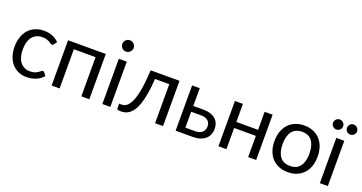

<svg xmlns="http://www.w3.org/2000/svg" viewBox="-39 -1372 3810 2019"><g transform="rotate(20 1866.0 -362.0)"><path d="M423 -416.5Q419 -411 415 -408Q411 -405 404 -405Q396.5 -405 387.5 -411.2Q378.5 -417.5 365.2 -425Q352 -432.5 332.8 -438.8Q313.5 -445 285.5 -445Q248 -445 219.5 -431.8Q191 -418.5 171.8 -393.5Q152.5 -368.5 142.8 -333Q133 -297.5 133 -253.5Q133 -207.5 143.5 -171.8Q154 -136 173.2 -111.8Q192.5 -87.5 219.8 -74.8Q247 -62 281 -62Q313.5 -62 334.5 -69.8Q355.5 -77.5 369.2 -87Q383 -96.5 392.2 -104.2Q401.5 -112 410.5 -112Q421.5 -112 427.5 -103.5L452.5 -71Q436 -50.5 415 -36Q394 -21.5 369.8 -11.8Q345.5 -2 319 2.5Q292.5 7 265 7Q217.5 7 176.8 -10.5Q136 -28 106 -61.2Q76 -94.5 59 -143Q42 -191.5 42 -253.5Q42 -310 57.8 -358Q73.5 -406 103.8 -440.8Q134 -475.5 178.2 -495Q222.5 -514.5 280 -514.5Q333.5 -514.5 374.2 -497.2Q415 -480 446.5 -448.5Z M970 0H880.5V-438.5H637.5V0H548V-506.5H970Z M1218.8 -690.2Q1224 -678.5 1224 -665.5Q1224 -652.5 1218.8 -641.2Q1213.5 -630 1204.8 -621.2Q1196 -612.5 1184.2 -607.5Q1172.5 -602.5 1159.5 -602.5Q1146.5 -602.5 1135.2 -607.5Q1124 -612.5 1115.5 -621.2Q1107 -630 1102 -641.2Q1097 -652.5 1097 -665.5Q1097 -678.5 1102 -690.2Q1107 -702 1115.5 -710.8Q1124 -719.5 1135.2 -724.5Q1146.5 -729.5 1159.5 -729.5Q1172.5 -729.5 1184.2 -724.5Q1196 -719.5 1204.8 -710.8Q1213.5 -702 1218.8 -690.2ZM1205 -506.5V0H1116V-506.5Z M1795 0H1706V-436.5H1546Q1540 -340 1528 -269.8Q1516 -199.5 1499.2 -150.2Q1482.5 -101 1461.8 -70.2Q1441 -39.5 1418.2 -22.5Q1395.5 -5.5 1371.2 0.5Q1347 6.5 1323 6.5Q1280.5 6.5 1280.5 -7V-63.5H1306.5Q1323.5 -63.5 1341 -69.5Q1358.5 -75.5 1375.2 -92.5Q1392 -109.5 1407.5 -140.2Q1423 -171 1435.8 -220.2Q1448.5 -269.5 1457.8 -339.8Q1467 -410 1472 -506.5H1795Z M2129 -308Q2181.5 -308 2217.2 -295.5Q2253 -283 2274.8 -262Q2296.5 -241 2306 -213.5Q2315.5 -186 2315.5 -156.5Q2315.5 -122.5 2303.5 -93.8Q2291.5 -65 2268 -44.2Q2244.5 -23.5 2210 -11.8Q2175.5 0 2130.5 0H1936V-506.5H2021.5V-308ZM2130.5 -65Q2157.5 -65 2177.2 -71.8Q2197 -78.5 2210 -90.8Q2223 -103 2229.5 -119.5Q2236 -136 2236 -155.5Q2236 -173.5 2230.5 -189.2Q2225 -205 2212.2 -217Q2199.5 -229 2179 -236Q2158.5 -243 2129 -243H2021.5V-65Z M2837 -506.5V0H2747.5V-237H2504.5V0H2415V-506.5H2504.5V-304.5H2747.5V-506.5Z M3191.5 -62.5Q3266.5 -62.5 3303.5 -112.8Q3340.5 -163 3340.5 -253Q3340.5 -343.5 3303.5 -394Q3266.5 -444.5 3191.5 -444.5Q3153.5 -444.5 3125.2 -431.5Q3097 -418.5 3078.2 -394Q3059.5 -369.5 3050.2 -333.8Q3041 -298 3041 -253Q3041 -163 3078.2 -112.8Q3115.5 -62.5 3191.5 -62.5ZM3191.5 -514.5Q3247 -514.5 3291.5 -496Q3336 -477.5 3367.5 -443.5Q3399 -409.5 3415.8 -361.2Q3432.5 -313 3432.5 -253.5Q3432.5 -193.5 3415.8 -145.5Q3399 -97.5 3367.5 -63.5Q3336 -29.5 3291.5 -11.2Q3247 7 3191.5 7Q3135.5 7 3090.8 -11.2Q3046 -29.5 3014.5 -63.5Q2983 -97.5 2966.2 -145.5Q2949.5 -193.5 2949.5 -253.5Q2949.5 -313 2966.2 -361.2Q2983 -409.5 3014.5 -443.5Q3046 -477.5 3090.8 -496Q3135.5 -514.5 3191.5 -514.5Z M3639 -506.5V0H3549.5V-506.5ZM3727 -666.5Q3731.5 -656 3731.5 -644.5Q3731.5 -633 3727 -623Q3722.5 -613 3714.8 -605.5Q3707 -598 3696.5 -593.5Q3686 -589 3674.5 -589Q3663 -589 3652.8 -593.5Q3642.5 -598 3635 -605.5Q3627.5 -613 3623 -623Q3618.5 -633 3618.5 -644.5Q3618.5 -656 3623 -666.5Q3627.5 -677 3635 -684.8Q3642.5 -692.5 3652.8 -697Q3663 -701.5 3674.5 -701.5Q3686 -701.5 3696.5 -697Q3707 -692.5 3714.8 -684.8Q3722.5 -677 3727 -666.5ZM3571 -666.5Q3575.5 -656 3575.5 -644.5Q3575.5 -633 3571 -623Q3566.5 -613 3558.5 -605.5Q3550.5 -598 3540.2 -593.5Q3530 -589 3518.5 -589Q3507 -589 3497 -593.5Q3487 -598 3479.2 -605.5Q3471.5 -613 3467 -623Q3462.5 -633 3462.5 -644.5Q3462.5 -656 3467 -666.5Q3471.5 -677 3479.2 -684.8Q3487 -692.5 3497 -697Q3507 -701.5 3518.5 -701.5Q3530 -701.5 3540.2 -697Q3550.5 -692.5 3558.5 -684.8Q3566.5 -677 3571 -666.5Z"/></g></svg>

Font: Lato
Style: Regular
Weight: 400
Designer: Lukasz Dziedzic with Adam Twardoch and Botio Nikoltchev
Foundry: tyPoland Lukasz Dziedzic
Version: Version 2.010; 2014-09-01; http://www.latofonts.com/; ttfaut